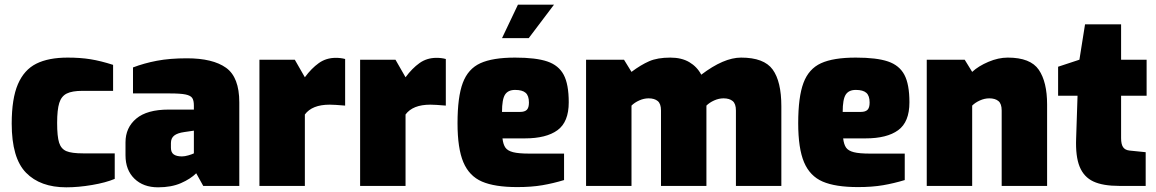

<svg xmlns="http://www.w3.org/2000/svg" viewBox="-20 -794 4937 820"><path d="M30 -266Q30 -373 56.5 -434.5Q83 -496 135 -522Q187 -548 269 -548Q323 -548 366.5 -541Q410 -534 463 -517V-406H332Q288 -406 265 -394.5Q242 -383 233 -354Q224 -325 224 -269Q224 -211 232.5 -184.5Q241 -158 263.5 -148.5Q286 -139 334 -139H470V-30Q432 -14 373.5 -4Q315 6 263 6Q152 6 91 -56.5Q30 -119 30 -266Z M516 -131V-186Q516 -249 562 -287.5Q608 -326 700 -326H808V-343Q808 -365 801 -375.5Q794 -386 772.5 -390.5Q751 -395 705 -395H548V-506Q595 -524 650 -534.5Q705 -545 778 -545Q889 -545 945.5 -504.5Q1002 -464 1002 -357V0H848L818 -54Q794 -30 753 -12Q712 6 655 6Q592 6 554 -31Q516 -68 516 -131ZM808 -139V-236L767 -230Q738 -226 724 -215Q710 -204 710 -183V-163Q710 -143 722 -134.5Q734 -126 757 -126Q769 -126 784.5 -130.5Q800 -135 808 -139Z M1088 -539H1239L1282 -464Q1310 -502 1341.5 -524.5Q1373 -547 1414 -547Q1436 -547 1454 -542V-343Q1408 -347 1388 -347Q1313 -347 1282 -305V0H1088Z M1518 -539H1669L1712 -464Q1740 -502 1771.5 -524.5Q1803 -547 1844 -547Q1866 -547 1884 -542V-343Q1838 -347 1818 -347Q1743 -347 1712 -305V0H1518Z M1934 -268Q1934 -380 1956.5 -440Q1979 -500 2031.5 -524Q2084 -548 2180 -548Q2269 -548 2317.5 -531.5Q2366 -515 2387.5 -474.5Q2409 -434 2409 -357Q2409 -273 2361 -238Q2313 -203 2222 -203H2126Q2129 -177 2138.5 -163.5Q2148 -150 2171.5 -144Q2195 -138 2242 -138H2389V-25Q2343 -11 2296.5 -3Q2250 5 2189 5Q2093 5 2038.5 -18.5Q1984 -42 1959 -101Q1934 -160 1934 -268ZM2201 -316Q2221 -316 2230 -325Q2239 -334 2239 -356Q2239 -385 2225 -397.5Q2211 -410 2180 -410Q2150 -410 2137 -390Q2124 -370 2124 -316ZM2192 -774H2346L2238 -631H2124Z M2483 -539H2645L2677 -487Q2717 -517 2752.5 -532.5Q2788 -548 2843 -548Q2891 -548 2924 -528.5Q2957 -509 2975 -475Q3071 -548 3145 -548Q3243 -548 3280 -497Q3317 -446 3317 -340V0H3123V-322Q3123 -351 3109 -362.5Q3095 -374 3070 -374Q3050 -374 3030 -365Q3010 -356 2997 -343V-318V0H2803V-322Q2803 -351 2789 -362.5Q2775 -374 2750 -374Q2730 -374 2710 -365Q2690 -356 2677 -343V0H2483Z M3389 -268Q3389 -380 3411.5 -440Q3434 -500 3486.5 -524Q3539 -548 3635 -548Q3724 -548 3772.5 -531.5Q3821 -515 3842.5 -474.5Q3864 -434 3864 -357Q3864 -273 3816 -238Q3768 -203 3677 -203H3581Q3584 -177 3593.5 -163.5Q3603 -150 3626.5 -144Q3650 -138 3697 -138H3844V-25Q3798 -11 3751.5 -3Q3705 5 3644 5Q3548 5 3493.5 -18.5Q3439 -42 3414 -101Q3389 -160 3389 -268ZM3656 -316Q3676 -316 3685 -325Q3694 -334 3694 -356Q3694 -385 3680 -397.5Q3666 -410 3635 -410Q3605 -410 3592 -390Q3579 -370 3579 -316Z M3938 -539H4100L4132 -487Q4159 -512 4201.5 -530Q4244 -548 4284 -548Q4381 -548 4416.5 -496Q4452 -444 4452 -348V0H4258V-322Q4258 -351 4244 -362.5Q4230 -374 4205 -374Q4185 -374 4165 -365Q4145 -356 4132 -343V0H3938Z M4576 -203 4582 -385H4499V-509L4590 -539L4614 -690H4768V-539H4877V-385H4768V-204Q4768 -178 4776.5 -165.5Q4785 -153 4804 -151L4873 -144V0H4761Q4690 0 4649.5 -19Q4609 -38 4591 -82Q4573 -126 4576 -203Z"/></svg>

Font: Exo Black
Style: Regular
Weight: 900
Designer: Natanael Gama
Foundry: Natanael Gama
Version: Version 1.500; ttfautohint (v1.6)